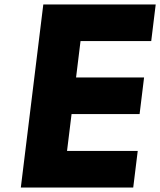

<svg xmlns="http://www.w3.org/2000/svg" viewBox="-20 -845 722 865"><path d="M681.5 -825H175.1L73.8 0H580.2L600.5 -165H282L302.4 -331H608.9L629.1 -496H322.7L342.8 -660H661.3Z"/></svg>

Font: Hussar
Style: BdSuprExtOblOne
Weight: 700
Foundry: Cannot Into Space Fonts
Version: Version 2.00